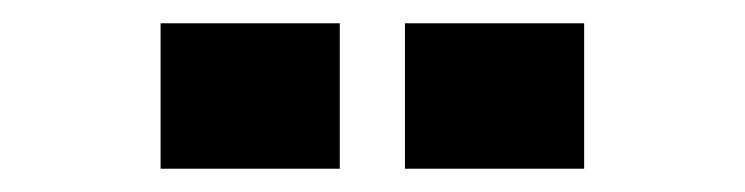

<svg xmlns="http://www.w3.org/2000/svg" viewBox="-20 -740 640 165"><path d="M118 -595V-720H272V-595ZM328 -595V-720H482V-595Z"/></svg>

Font: Geist Mono ExtraBold
Style: Regular
Weight: 800
Monospace: yes
Designer: Basement.studio, Andrés Briganti, Mateo Zaragoza
Foundry: Basement.studio, Vercel, Andrés Briganti, Guido Ferreyra, Mateo Zaragoza
Version: Version 1.500; ttfautohint (v1.8.4.7-5d5b)